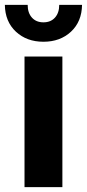

<svg xmlns="http://www.w3.org/2000/svg" viewBox="-29 -771 358 791"><path d="M72 -538H228V0H72ZM-9 -751H85Q85 -718 102.5 -698.5Q120 -679 150 -679Q180 -679 197.5 -698.5Q215 -718 215 -751H309Q308 -682 263.5 -640.5Q219 -599 150 -599Q81 -599 36.5 -640.5Q-8 -682 -9 -751Z"/></svg>

Font: Idrija
Style: Bold
Weight: 700
Designer: Julieta Ulanovsky
Foundry: Julieta Ulanovsky
Version: Version 7.200